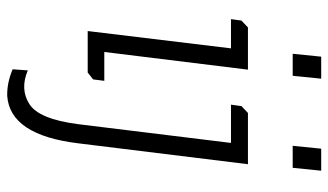

<svg xmlns="http://www.w3.org/2000/svg" viewBox="-209 -478 910 532"><g transform="rotate(90 246.0 -212.0)"><path d="M129 -568 137 -647H198L190 -568ZM384 -568 392 -647H453L445 -568ZM274 -426 293 -444H435L377 27Q354 215 246 223Q210 224 172 208L175 166Q227 188 268.5 161.5Q310 135 324 27L376 -397H270ZM37 -426 56 -444H173L124 -46H204L200 -15L181 0H66L114 -397H33Z"/></g></svg>

Font: Zilla Slab Light
Style: Italic
Weight: 300
Italic angle: -6°
Designer: Typotheque.com
Foundry: Typotheque type foundry
Version: Version 1.1; 2017; ttfautohint (v1.6)